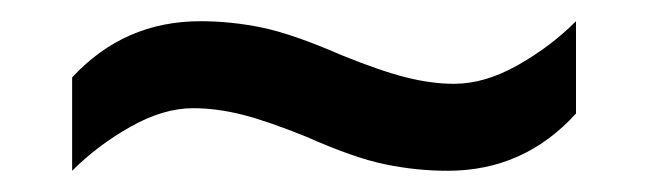

<svg xmlns="http://www.w3.org/2000/svg" viewBox="-20 -443 612 181"><path d="M269 -314Q232 -329 208 -335Q184 -341 162 -341Q134 -341 103 -323.5Q72 -306 48 -282V-370Q97 -423 169 -423Q198 -423 227 -417Q256 -411 302 -391Q339 -376 363 -370Q387 -364 408 -364Q437 -364 468 -381.5Q499 -399 523 -423V-336Q474 -282 402 -282Q373 -282 343.5 -288Q314 -294 269 -314Z"/></svg>

Font: Noto Sans Sinhala Medium
Style: Regular
Weight: 500
Designer: Jelle Bosma - Monotype Design Team
Foundry: Monotype Imaging Inc.
Version: Version 2.006; ttfautohint (v1.8.4.7-5d5b)